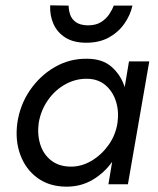

<svg xmlns="http://www.w3.org/2000/svg" viewBox="-20 -690 593 719"><path d="M168 -670 237 -669Q237 -653 242.5 -636Q248 -619 263.5 -607.5Q279 -596 308 -595Q339 -595 358 -607Q377 -619 388.5 -636Q400 -653 406 -669H476Q468 -633 445.5 -601Q423 -569 387.5 -549.5Q352 -530 303 -530Q255 -530 224.5 -549.5Q194 -569 180 -601Q166 -633 168 -670ZM45 -230Q55 -298 92.5 -352.5Q130 -407 185.5 -439Q241 -471 306 -470Q363 -470 397.5 -440Q432 -410 447 -364L463 -460H539L459 0H386L400 -84Q370 -42 326.5 -16.5Q283 9 230 9Q165 9 120.5 -23.5Q76 -56 56 -110.5Q36 -165 45 -230ZM125 -230Q119 -186 131 -148.5Q143 -111 172.5 -88.5Q202 -66 246 -66Q286 -66 323 -88Q360 -110 386.5 -147Q413 -184 420 -230Q426 -274 414 -311Q402 -348 375 -371Q348 -394 308 -395Q264 -396 225 -374.5Q186 -353 159.5 -315Q133 -277 125 -230Z"/></svg>

Font: Von Book
Style: Italic
Weight: 400
Version: Version 4.000; ttfautohint (v1.8.4.7-5d5b)